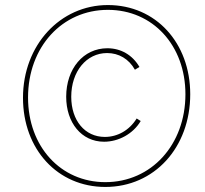

<svg xmlns="http://www.w3.org/2000/svg" viewBox="-20 -730 813 760"><path d="M392 -169C449 -169 507 -200 537 -251L521 -261C492 -214 445 -188 395 -188C316 -188 262 -253 262 -347C262 -447 322 -520 404 -520C450 -520 490 -497 514 -454L532 -465C504 -513 458 -539 405 -539C310 -539 242 -458 242 -347C242 -245 302 -169 392 -169ZM397 10C591 10 733 -146 733 -357C733 -560 597 -710 407 -710C218 -710 71 -551 71 -343C71 -139 208 10 397 10ZM397 -9C220 -9 91 -150 91 -344C91 -544 226 -691 407 -691C585 -691 714 -550 714 -357C714 -157 579 -9 397 -9Z"/></svg>

Font: Fixel Text 20240404 Thin
Style: Italic
Weight: 100
Width: 4
Italic angle: -10°
Designer: AlfaBravo + MacPaw
Foundry: Kyrylo Tkachov, Marchela Mozhyna, Serhii Makarenko, Maria Weinstein, Zakhar Kryvoshyya
Version: Version 1.211;Glyphs 3.2 (3225)